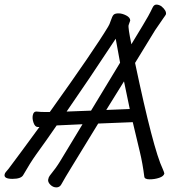

<svg xmlns="http://www.w3.org/2000/svg" viewBox="-135 -769 845 833"><path d="M435 -577 484 -658Q510 -700 527 -736Q533 -749 543.5 -749Q554 -749 565 -742Q588 -723 585 -707Q584 -704 573 -689Q562 -674 538 -638L451 -496Q530 -121 571 -36Q578 -20 578 -16Q575 -4 555.5 2.5Q536 9 514 9Q492 9 491 -3Q484 -59 472 -109L441 -239L291 -233L176 -45Q147 2 131 31Q124 44 109.5 44Q95 44 83.5 32.5Q72 21 74 10Q76 -1 81 -7Q108 -40 125 -68L223 -230L115 -225H111Q88 -191 65 -159L22 -99Q-5 -61 -34 -10Q-43 7 -81 7Q-119 7 -115 -12Q-114 -18 -109 -23.5Q-104 -29 -98 -36.5Q-92 -44 -79 -62Q-66 -80 -38.5 -116.5Q-11 -153 36 -218H29Q17 -218 10.5 -236.5Q4 -255 7.5 -270Q11 -285 22 -285H24Q41 -283 62 -283H81Q274 -553 334 -653Q340 -662 346 -680.5Q352 -699 358 -705Q364 -711 379.5 -711Q395 -711 412.5 -702Q430 -693 430 -680L423 -660Q420 -650 435 -577ZM403 -416 326 -292 428 -296Q414 -361 403 -416ZM386 -497Q375 -557 367 -601Q245 -416 154 -285L260 -289Z"/></svg>

Font: LXGW Bright GB
Style: Italic
Weight: 400
Italic angle: -12°
Designer: Christian Thalmann (Catharsis Fonts)
Foundry: LXGW / Christian Thalmann (Catharsis Fonts) / Fontworks Inc.
Version: Version 5.510